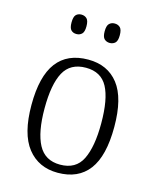

<svg xmlns="http://www.w3.org/2000/svg" viewBox="-113 -819 739 907"><g transform="rotate(15 256.5 -365.5)"><path d="M256 10Q162 10 108 -58.5Q54 -127 54 -268Q54 -408 105.5 -476Q157 -544 259 -544Q354 -544 406.5 -476.5Q459 -409 459 -268Q459 -126 407.5 -58Q356 10 256 10ZM257 -30Q334 -30 364.5 -92Q395 -154 395 -268Q395 -387 363.5 -445.5Q332 -504 258 -504Q182 -504 150 -445Q118 -386 118 -268Q118 -152 150.5 -91Q183 -30 257 -30ZM335 -646Q319 -646 308.5 -656Q298 -666 298 -693Q298 -721 308.5 -731Q319 -741 335 -741Q351 -741 361.5 -731Q372 -721 372 -693Q372 -666 361.5 -656Q351 -646 335 -646ZM172 -646Q156 -646 146 -656Q136 -666 136 -693Q136 -721 146 -731Q156 -741 172 -741Q188 -741 198.5 -731Q209 -721 209 -693Q209 -666 198.5 -656Q188 -646 172 -646Z"/></g></svg>

Font: Noto Serif Armenian SemiCondensed Light
Style: Regular
Weight: 300
Width: 4
Designer: Monotype Design Team
Foundry: Monotype Imaging Inc.
Version: Version 2.008; ttfautohint (v1.8.4.7-5d5b)